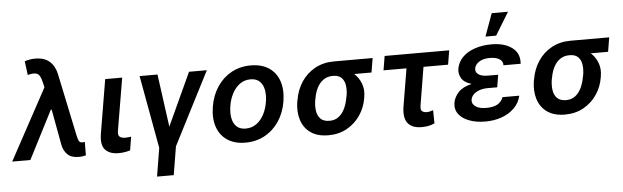

<svg xmlns="http://www.w3.org/2000/svg" viewBox="-74 -996 4590 1414"><g transform="rotate(-5 2221.0 -289.0)"><path d="M471.9 8.2Q418.3 8.2 390.4 -19.7Q362.6 -47.6 354 -89.8L305 -355.8H298.7L116.5 0H-17.8L266.3 -524.1L258.9 -557.2Q251.8 -589.1 241.7 -607.8Q231.5 -626.4 211.1 -631Q190.7 -635.7 152 -625.4L138.5 -728Q154.1 -733.3 173.5 -737Q192.8 -740.8 215.6 -740.8Q285.9 -740.8 324 -705.6Q362.2 -670.5 374.3 -611.2L471.6 -147.7Q476.9 -123.9 483.5 -109.9Q490.1 -95.9 511 -95.9Q514.9 -95.9 518.6 -96.4Q522.4 -96.9 527.7 -97.3L526.6 1.8Q517 4.3 501.8 6.6Q486.5 8.9 471.9 8.2Z M717.3 -545.5H843L777.7 -158.7Q772 -124.3 786.8 -113.5Q801.5 -102.6 827.4 -102.6Q840.2 -102.6 851.4 -104Q862.6 -105.5 870.7 -106.9L854.4 -6.4Q837 -1.1 815.2 2.7Q793.3 6.4 768.1 6.4Q703.5 6.4 670.5 -28.8Q637.4 -63.9 650.6 -147Z M971.6 -545.5H1104L1157.3 -155.5L1337 -545.5H1468.8L1193.2 -6.7L1158.7 203.1H1035.2L1069.6 -6.7Z M1706.7 10.7Q1626.1 10.7 1572.6 -25Q1519.2 -60.7 1497.3 -124.8Q1475.5 -188.9 1489.3 -273.8Q1503.2 -357.6 1545.1 -420.3Q1587 -483 1650.7 -517.8Q1714.5 -552.6 1793.3 -552.6Q1873.9 -552.6 1927.4 -516.9Q1980.8 -481.2 2002.7 -416.9Q2024.5 -352.6 2010.7 -267Q1996.8 -183.6 1954.7 -121.1Q1912.6 -58.6 1849.1 -24Q1785.5 10.7 1706.7 10.7ZM1717 -92.3Q1761.7 -92.3 1795.8 -116.7Q1829.9 -141 1851.7 -182.4Q1873.6 -223.7 1881.7 -274.5Q1889.9 -323.5 1882.5 -363.5Q1875 -403.4 1850.5 -427Q1826 -450.6 1783 -450.6Q1738.3 -450.6 1704.2 -426.1Q1670.1 -401.6 1648.3 -360.1Q1626.4 -318.5 1618.3 -267.8Q1610.4 -218.8 1617.7 -179Q1625 -139.2 1649.5 -115.8Q1674 -92.3 1717 -92.3Z M2112.2 -258.5 2115.1 -269.9Q2127.1 -343.4 2166 -402Q2204.9 -460.6 2266.5 -494.5Q2328.1 -528.4 2407.7 -528.4H2692.8L2675.4 -422.9H2547.2Q2581 -393.5 2598.5 -348Q2616.1 -302.6 2606.5 -248.6L2605.1 -238.6Q2594.1 -170.8 2555.9 -114.3Q2517.8 -57.9 2457.6 -24Q2397.4 9.9 2319.6 9.9Q2239.3 9.9 2189.1 -25.4Q2138.8 -60.7 2119.5 -121.4Q2100.1 -182.2 2112.2 -258.5ZM2247.9 -269.9 2245 -258.5Q2237.6 -214.1 2243.1 -177Q2248.6 -139.9 2271.1 -117.7Q2293.7 -95.5 2337 -95.5Q2377.8 -95.5 2405.9 -117.7Q2433.9 -139.9 2451 -177Q2468 -214.1 2475.1 -258.5L2478 -269.9Q2484.7 -311.1 2479.4 -345.9Q2474.1 -380.7 2452.9 -401.8Q2431.8 -422.9 2390.3 -422.9Q2348 -422.9 2318.7 -401.8Q2289.4 -380.7 2272 -345.9Q2254.6 -311.1 2247.9 -269.9Z M3259.6 -535.9 3242.2 -431.1H3060.4L3014.6 -154.1Q3008.2 -117.2 3021.1 -107.1Q3034.1 -96.9 3054 -96.9Q3069.2 -96.9 3080.6 -100.1Q3092 -103.3 3103 -106.9L3104.8 -9.9Q3079.9 2.1 3057.5 6Q3035.2 9.9 3008.2 9.9Q2937.9 9.9 2906.2 -30.4Q2874.6 -70.7 2888.8 -156.2L2934.7 -431.1H2764.9L2782.3 -535.9Z M3593 -263.5 3588.4 -233.7H3515.3Q3469.5 -233.7 3433.9 -214Q3398.4 -194.2 3392 -159.4Q3387.8 -130 3414.4 -109.7Q3441.1 -89.5 3494.3 -89.5Q3547.9 -89.5 3577.9 -106.7Q3608 -123.9 3620.7 -158H3744.7Q3732.2 -104.4 3693.9 -66.8Q3655.5 -29.1 3600.1 -9.6Q3544.7 9.9 3481.2 9.9Q3412.6 9.9 3360.8 -9.6Q3308.9 -29.1 3282.8 -64.8Q3256.7 -100.5 3264.6 -148.4Q3271.3 -188.9 3303.8 -224.1Q3336.3 -259.2 3402.7 -274.9Q3347.3 -291.2 3328.1 -324.8Q3308.9 -358.3 3315 -394.2Q3323.5 -444.6 3359.2 -479.9Q3394.9 -515.3 3450.5 -533.9Q3506 -552.6 3574.2 -552.6Q3669.4 -552.6 3725.7 -510.1Q3782 -467.7 3775.2 -391.3H3648.4Q3648.8 -421.9 3623 -437.9Q3597.3 -453.8 3552.2 -453.8Q3503.6 -453.8 3473.5 -434.3Q3443.5 -414.8 3438.6 -386.4Q3434.3 -358.7 3457.6 -342Q3480.8 -325.3 3529.8 -325.3H3603.3ZM3534.4 -613.3 3595.5 -781.2H3715.9L3613.3 -613.3Z M3861.2 -258.5 3864 -269.9Q3876.1 -343.4 3915 -402Q3953.8 -460.6 4015.4 -494.5Q4077.1 -528.4 4156.6 -528.4H4441.8L4424.4 -422.9H4296.2Q4329.9 -393.5 4347.5 -348Q4365.1 -302.6 4355.5 -248.6L4354 -238.6Q4343 -170.8 4304.9 -114.3Q4266.7 -57.9 4206.5 -24Q4146.3 9.9 4068.5 9.9Q3988.3 9.9 3938 -25.4Q3887.8 -60.7 3868.4 -121.4Q3849.1 -182.2 3861.2 -258.5ZM3996.8 -269.9 3994 -258.5Q3986.5 -214.1 3992 -177Q3997.5 -139.9 4020.1 -117.7Q4042.6 -95.5 4085.9 -95.5Q4126.8 -95.5 4154.8 -117.7Q4182.9 -139.9 4199.9 -177Q4217 -214.1 4224.1 -258.5L4226.9 -269.9Q4233.7 -311.1 4228.3 -345.9Q4223 -380.7 4201.9 -401.8Q4180.8 -422.9 4139.2 -422.9Q4096.9 -422.9 4067.6 -401.8Q4038.4 -380.7 4021 -345.9Q4003.6 -311.1 3996.8 -269.9Z"/></g></svg>

Font: Inter UI Semi Bold
Style: Italic
Weight: 600
Italic angle: -9.39999°
Designer: Rasmus Andersson
Foundry: rsms
Version: 3.2;8d6f07862